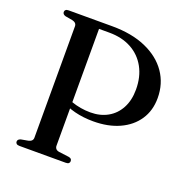

<svg xmlns="http://www.w3.org/2000/svg" viewBox="-126 -816 903 932"><g transform="rotate(20 326.0 -350.0)"><path d="M624 -447.5Q624 -382.5 592 -334.8Q560 -287 502.5 -260.8Q445 -234.5 368 -234.5Q316 -234.5 271.8 -245.8Q227.5 -257 194.5 -278L200 -308.5Q219 -295.5 241.8 -287.2Q264.5 -279 289.5 -274.8Q314.5 -270.5 340 -270.5Q390.5 -270.5 429 -292Q467.5 -313.5 489.2 -354Q511 -394.5 511 -450.5Q511 -516 484.2 -564.5Q457.5 -613 409 -639.5Q360.5 -666 294.5 -666H241.5V-62.5Q241.5 -53 247.2 -46.5Q253 -40 264.5 -38.5L315 -32Q324 -30.5 328 -26.5Q332 -22.5 332 -15Q332 -8.5 327.2 -4.2Q322.5 0 311.5 0H73Q62.5 0 57.5 -4.2Q52.5 -8.5 52.5 -15Q52.5 -27.5 68.5 -32L104.5 -38.5Q116 -41 121.8 -47Q127.5 -53 127.5 -62V-637.5Q127.5 -647 121.8 -653Q116 -659 105 -661.5L68 -668Q52.5 -672.5 52.5 -685Q52.5 -692 57.5 -696Q62.5 -700 73 -700H297Q399 -700 472.2 -667.8Q545.5 -635.5 584.8 -578.5Q624 -521.5 624 -447.5Z"/></g></svg>

Font: Fraunces 48pt
Style: Regular
Weight: 400
Version: Version 1.000;[b76b70a41]